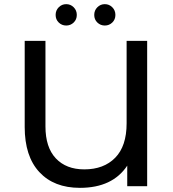

<svg xmlns="http://www.w3.org/2000/svg" viewBox="-20 -897 834 925"><path d="M689 -700V0H593V-99Q522 8 365 8Q240 8 169.5 -68Q99 -144 99 -285V-700H199V-288Q199 -187 249 -134Q299 -81 386 -81Q480 -81 535 -137Q590 -193 590 -303V-700ZM248 -825Q248 -847 263 -862Q278 -877 299 -877Q320 -877 335 -862Q350 -847 350 -825Q350 -803 335 -788.5Q320 -774 299 -774Q278 -774 263 -788.5Q248 -803 248 -825ZM434 -825Q434 -847 449 -862Q464 -877 485 -877Q506 -877 521 -862Q536 -847 536 -825Q536 -803 521 -788.5Q506 -774 485 -774Q464 -774 449 -788.5Q434 -803 434 -825Z"/></svg>

Font: Montserrat Alternates Medium
Style: Regular
Weight: 500
Designer: Julieta Ulanovsky
Foundry: Julieta Ulanovsky
Version: Version 7.200